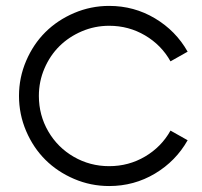

<svg xmlns="http://www.w3.org/2000/svg" viewBox="-20 -623 686 651"><path d="M350.1 7.8Q287.6 7.8 231.2 -16.4Q174.8 -40.5 133.8 -81.3Q92.8 -122.1 68.6 -178.7Q44.4 -235.4 44.4 -297.9Q44.4 -359.9 68.6 -416.5Q92.8 -473.1 133.8 -513.9Q174.8 -554.7 231.4 -578.9Q288.1 -603 350.1 -603Q434.6 -603 505.4 -560.8Q576.2 -518.6 616.2 -447.8L558.1 -415Q527.3 -470.2 471.9 -502.9Q416.5 -535.6 350.1 -535.6Q301.3 -535.6 257.3 -516.8Q213.4 -498 181.4 -466.3Q149.4 -434.6 130.6 -390.6Q111.8 -346.7 111.8 -297.9Q111.8 -232.4 143.6 -177.7Q175.3 -123 230.2 -91.3Q285.2 -59.6 350.1 -59.6Q416.5 -59.6 471.9 -92.3Q527.3 -125 558.1 -180.2L616.2 -147.5Q576.2 -76.7 505.4 -34.4Q434.6 7.8 350.1 7.8Z"/></svg>

Font: Now
Style: Regular
Weight: 400
Designer: Alfredo Marco Pradil
Foundry: Alfredo Marco Pradil
Version: Version 1.200;hotconv 1.0.109;makeotfexe 2.5.65596